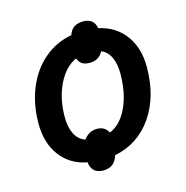

<svg xmlns="http://www.w3.org/2000/svg" viewBox="-97 -680 800 826"><g transform="rotate(-15 302.5 -267.0)"><path d="M559.1 -328.1Q559.1 -196.8 497.6 -107.2Q436 -17.6 329.1 3.9Q321.3 29.8 305.2 42Q289.1 54.2 262.2 54.2Q237.3 54.2 222.9 40.3Q208.5 26.4 207 2.9Q131.3 -11.7 88.6 -68.6Q45.9 -125.5 45.9 -212.9Q45.9 -296.4 74.2 -367.2Q102.5 -438 156.2 -484.6Q210 -531.2 280.8 -543.9Q288.6 -567.4 304.4 -577.6Q320.3 -587.9 346.2 -587.9Q369.6 -587.9 383.3 -575.9Q397 -564 399.9 -543Q475.6 -526.4 517.3 -469.7Q559.1 -413.1 559.1 -328.1ZM441.9 -332Q441.9 -371.6 428.7 -401.4Q415.5 -431.2 387.2 -443.8Q376 -424.3 361.3 -416.3Q346.7 -408.2 326.2 -408.2Q285.6 -408.2 274.9 -441.9Q224.1 -419.4 193.1 -356Q162.1 -292.5 162.1 -210Q162.1 -164.6 177.5 -134.5Q192.9 -104.5 223.1 -94.2Q246.1 -126 283.2 -126Q316.9 -126 333 -96.2Q382.8 -116.7 412.4 -179.7Q441.9 -242.7 441.9 -332Z"/></g></svg>

Font: Open Sans Semibold
Style: Italic
Weight: 600
Italic angle: -12°
Foundry: Ascender Corporation
Version: Version 1.10